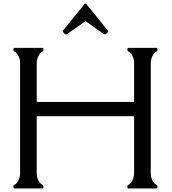

<svg xmlns="http://www.w3.org/2000/svg" viewBox="-20 -1072 981 1092"><path d="M461.9 -1050.3Q465.8 -1052.7 470.2 -1050.3L591.8 -899.9Q596.7 -895.5 594.7 -892.6Q583 -870.6 569.3 -878.9L466.3 -952.1L362.8 -878.9Q348.6 -870.1 337.4 -893.1Q335.9 -896 339.8 -899.9ZM62.5 -799.8H220.7Q227.1 -799.8 227.1 -791.3Q227.1 -782.7 224.9 -781Q222.7 -779.3 218.8 -777.6Q214.8 -775.9 208.7 -769.8Q202.6 -763.7 195.8 -747.3Q189 -731 189 -714.4V-492.2H742.7V-714.4Q742.7 -750 719.2 -773.4Q717.3 -775.4 710.9 -778.3Q704.6 -781.2 704.6 -790.5Q704.6 -799.8 710.9 -799.8H869.1Q875.5 -799.8 875.5 -791.3Q875.5 -782.7 873.3 -781Q871.1 -779.3 867.2 -777.6Q863.3 -775.9 857.2 -769.8Q851.1 -763.7 844.2 -747.3Q837.4 -731 837.4 -714.4V-85.4Q837.4 -49.8 860.8 -26.4Q862.8 -24.4 869.1 -21.5Q875.5 -18.6 875.5 -9.3Q875.5 0 869.1 0H710.9Q704.6 0 704.6 -8.5Q704.6 -17.1 706.8 -18.8Q709 -20.5 712.9 -22.2Q716.8 -23.9 722.9 -30Q729 -36.1 735.8 -52.5Q742.7 -68.8 742.7 -85.4V-411.1H189V-85.4Q189 -49.8 212.4 -26.4Q214.4 -24.4 220.7 -21.5Q227.1 -18.6 227.1 -9.3Q227.1 0 220.7 0H62.5Q56.2 0 56.2 -8.5Q56.2 -17.1 58.3 -18.8Q60.5 -20.5 64.5 -22.2Q68.4 -23.9 74.5 -30Q80.6 -36.1 87.4 -52.5Q94.2 -68.8 94.2 -85.4V-714.4Q94.2 -750 70.8 -773.4Q68.8 -775.4 62.5 -778.3Q56.2 -781.2 56.2 -790.5Q56.2 -799.8 62.5 -799.8Z"/></svg>

Font: Della Respira
Style: Regular
Weight: 500
Version: Version 0.201